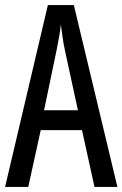

<svg xmlns="http://www.w3.org/2000/svg" viewBox="-20 -734 481 754"><path d="M286 -301H153L202 -536Q207 -562 212 -588.5Q217 -615 219 -638Q222 -615 225.5 -589.5Q229 -564 235 -536ZM351 0H441L270 -714H168L0 0H91L140 -223H302Z"/></svg>

Font: Noto Sans Display Condensed
Style: Regular
Weight: 400
Width: 3
Designer: Monotype Design Team
Foundry: Monotype Imaging Inc.
Version: Version 1.900